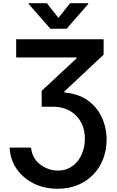

<svg xmlns="http://www.w3.org/2000/svg" viewBox="-20 -971 725 1191"><path d="M338.8 199.9Q254.6 199.9 188.6 166.9Q122.9 133.9 83.8 77.4Q43.3 19.9 39.8 -55.4H172.9Q178.6 8.9 228 47.9Q277.3 87 340.2 87Q380 87 410.9 70.5Q441.8 54 463.1 26.6Q484.4 -0.7 495.4 -36.6Q506.4 -72.4 506.4 -111.2Q506.7 -155.5 492 -192.1Q477.3 -228.7 451 -254.8Q424.7 -280.9 388.3 -295.1Q351.9 -309.3 308.9 -308.9H238.6V-407.7L454.9 -609V-614.7H80.3V-727.3H622.9V-632.1L379.6 -404.1V-397Q463.8 -390.3 522.7 -349.4Q583.1 -306.5 612.2 -241.5Q641.3 -177.6 641.3 -105.8Q641.3 -40.8 619.7 15.1Q598 71 558.4 112Q518.8 153.1 462.9 176.5Q407 199.9 338.8 199.9ZM393.1 -792.6H292.6L158 -946V-951H270.6L342.7 -860.1L414.8 -951H527.3V-946Z"/></svg>

Font: Linik Sans SemiBold
Style: Regular
Weight: 600
Designer: Fonts by Rasmus Andersson / Changes by Cristiano Sobral with parts from Marc Monis
Foundry: rsms
Version: Version 3.020; ttfautohint (v1.6)